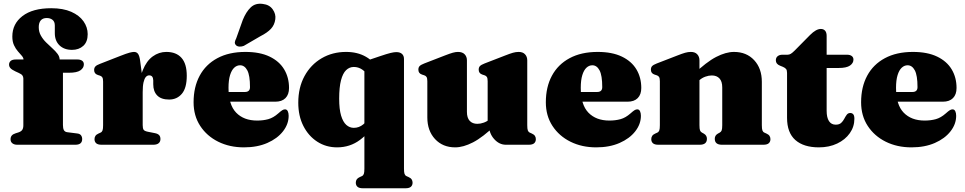

<svg xmlns="http://www.w3.org/2000/svg" viewBox="-20 -775 5166 1028"><path d="M317 -105.5Q317 -87.5 322.2 -78Q327.5 -68.5 341 -67L392.5 -60.5Q407.5 -59 413.8 -50.5Q420 -42 420 -30.5Q420 0 383.5 0H72.5Q56 0 46.2 -7.8Q36.5 -15.5 36.5 -29Q36.5 -41.5 43 -49.2Q49.5 -57 64 -61.5L77 -65.5Q93 -70.5 99 -79.5Q105 -88.5 105 -104.5V-354.5Q105 -364 100 -371Q95 -378 80.5 -384.5L62 -393Q43 -402 35.8 -410.2Q28.5 -418.5 28.5 -429Q28.5 -441 37.2 -448.8Q46 -456.5 64.5 -456.5H149L106 -440.5V-455.5Q106 -465.5 97 -476Q88 -486.5 76 -500Q64 -513.5 55 -532.8Q46 -552 46 -579.5Q46 -647.5 100.5 -689.2Q155 -731 254.5 -731Q318 -731 361.5 -711.8Q405 -692.5 427.2 -660.8Q449.5 -629 449.5 -592Q449.5 -551 426 -529.5Q402.5 -508 365.5 -508Q323.5 -508 298.5 -532.2Q273.5 -556.5 273.5 -597.5V-638.5Q273.5 -659 261.2 -668.8Q249 -678.5 230.5 -678.5Q209 -678.5 198.2 -665.8Q187.5 -653 187.5 -629.5Q187.5 -604.5 198.8 -584.5Q210 -564.5 226.8 -548Q243.5 -531.5 260.2 -516.5Q277 -501.5 288.2 -486.5Q299.5 -471.5 299.5 -454.5V-427L277.5 -456.5H395Q410.5 -456.5 419.8 -449.8Q429 -443 429 -430.5Q429 -411.5 410.5 -398.5Q392 -385.5 349.5 -385.5H317Z M724.5 -273Q724.5 -349.5 744.5 -399.2Q764.5 -449 797.8 -473Q831 -497 870.5 -497Q923.5 -497 951.8 -465.2Q980 -433.5 980 -369.5Q980 -304 953.8 -273Q927.5 -242 885.5 -242Q843 -242 821.8 -263.8Q800.5 -285.5 800.5 -324V-345Q800 -358 794.8 -364.8Q789.5 -371.5 778.5 -371.5Q768.5 -371.5 760.8 -362.8Q753 -354 748.5 -334.2Q744 -314.5 744 -281ZM730 -452 744 -347.5V-105Q744 -87.5 749 -80.2Q754 -73 772 -69.5L810 -62Q825 -59 832 -51.5Q839 -44 839 -30.5Q839 -16 829.2 -8Q819.5 0 800.5 0H524Q504 0 495 -8Q486 -16 486 -30Q486 -40 491 -47.5Q496 -55 507.5 -60L518.5 -65Q526 -68.5 529 -76.8Q532 -85 532 -105V-338Q532 -354 527.8 -360.8Q523.5 -367.5 515 -370L504 -373.5Q493.5 -377 488.8 -383.5Q484 -390 484 -400Q484 -412 490.8 -419.2Q497.5 -426.5 515 -433L622.5 -475Q658 -489 673.5 -493Q689 -497 697.5 -497Q711.5 -497 719 -486.8Q726.5 -476.5 730 -452Z M1527.5 -304Q1527.5 -269 1508.5 -249.8Q1489.5 -230.5 1454 -230.5H1157.5V-282.5H1291Q1318.5 -282.5 1318.5 -308.5Q1318.5 -371.5 1304 -398.5Q1289.5 -425.5 1265.5 -425.5Q1248 -425.5 1234 -412.5Q1220 -399.5 1211.8 -372.8Q1203.5 -346 1203.5 -305Q1203.5 -214 1244.5 -171.8Q1285.5 -129.5 1356.5 -129.5Q1389.5 -129.5 1416.5 -137Q1443.5 -144.5 1469.5 -167.5Q1484 -180.5 1491.5 -185Q1499 -189.5 1506 -189.5Q1516 -189.5 1520.8 -179.5Q1525.5 -169.5 1525.5 -155Q1525.5 -110.5 1495.2 -71.8Q1465 -33 1411.2 -9.5Q1357.5 14 1286 14Q1209.5 14 1148.5 -16.2Q1087.5 -46.5 1052 -100.8Q1016.5 -155 1016.5 -227.5Q1016.5 -309 1049 -369.5Q1081.5 -430 1143.8 -463.5Q1206 -497 1294 -497Q1371.5 -497 1423.5 -472Q1475.5 -447 1501.5 -403.5Q1527.5 -360 1527.5 -304ZM1280 -668.5Q1297.5 -711.5 1322.5 -735.5Q1347.5 -759.5 1387 -754Q1422.5 -750 1440.2 -724.8Q1458 -699.5 1454 -672Q1450 -641.5 1430.8 -620.8Q1411.5 -600 1374 -581L1285.5 -529.5Q1274.5 -525 1262.8 -525.5Q1251 -526 1244 -532.5Q1236 -540.5 1237.5 -549.8Q1239 -559 1244.5 -569Z M1923 233Q1903 233 1894 225Q1885 217 1885 203Q1885 193 1890 185.5Q1895 178 1906.5 173L1917.5 168Q1925 164.5 1928 156.2Q1931 148 1931 128V-446L2014 -474Q2052.5 -487 2071.2 -491.5Q2090 -496 2102 -496Q2121.5 -496 2132.2 -486.5Q2143 -477 2143 -459V128Q2143 148 2146 156.2Q2149 164.5 2156.5 168L2167.5 173Q2179 178 2184 185.5Q2189 193 2189 203Q2189 217 2180 225Q2171 233 2151 233ZM2004 -136Q1961.5 -66.5 1907.8 -26.2Q1854 14 1785 14Q1725.5 14 1678.5 -16.5Q1631.5 -47 1604.2 -100.8Q1577 -154.5 1577 -225Q1577 -306.5 1610.5 -367.8Q1644 -429 1702 -463Q1760 -497 1833 -497Q1894 -497 1939 -471.2Q1984 -445.5 2017 -393L1962.5 -356Q1939.5 -389 1919 -402.8Q1898.5 -416.5 1874.5 -416.5Q1851 -416.5 1833.2 -399.5Q1815.5 -382.5 1805.8 -345.2Q1796 -308 1796 -246.5Q1796 -190.5 1806.2 -156.2Q1816.5 -122 1834.2 -106.2Q1852 -90.5 1874.5 -90.5Q1902.5 -90.5 1925.2 -109.2Q1948 -128 1968.5 -170Z M2598.5 -102.5V-109H2591V-340Q2591 -356 2586.8 -362.8Q2582.5 -369.5 2574 -372L2563 -375.5Q2552.5 -379 2547.8 -385.5Q2543 -392 2543 -402Q2543 -414 2549.5 -421Q2556 -428 2574 -435L2685 -478Q2710.5 -488 2726.2 -492.5Q2742 -497 2757 -497Q2779.5 -497 2791.2 -484.2Q2803 -471.5 2803 -452V-105Q2803 -85 2806 -76.8Q2809 -68.5 2816.5 -65L2827.5 -60Q2839 -55 2844 -47.5Q2849 -40 2849 -30Q2849 -16 2840 -8Q2831 0 2811 0H2688.5Q2653 0 2625.8 -30.5Q2598.5 -61 2598.5 -102.5ZM2268 -146V-340Q2268 -356 2263.8 -362.8Q2259.5 -369.5 2251 -372L2240 -375.5Q2229.5 -379 2224.8 -385.5Q2220 -392 2220 -402Q2220 -414 2226.5 -421Q2233 -428 2251 -435L2362 -478Q2389 -488.5 2404.5 -492.8Q2420 -497 2432 -497Q2456 -497 2468 -484.2Q2480 -471.5 2480 -452V-176Q2480 -144 2494.8 -128Q2509.5 -112 2536 -112Q2552.5 -112 2570.5 -118.5Q2588.5 -125 2602.5 -137.5L2620 -153L2650 -121L2635 -107Q2564.5 -39.5 2512.5 -12.8Q2460.5 14 2417 14Q2350.5 14 2309.2 -30.5Q2268 -75 2268 -146Z M3413.5 -304Q3413.5 -269 3394.5 -249.8Q3375.5 -230.5 3340 -230.5H3043.5V-282.5H3177Q3204.5 -282.5 3204.5 -308.5Q3204.5 -371.5 3190 -398.5Q3175.5 -425.5 3151.5 -425.5Q3134 -425.5 3120 -412.5Q3106 -399.5 3097.8 -372.8Q3089.5 -346 3089.5 -305Q3089.5 -214 3130.5 -171.8Q3171.5 -129.5 3242.5 -129.5Q3275.5 -129.5 3302.5 -137Q3329.5 -144.5 3355.5 -167.5Q3370 -180.5 3377.5 -185Q3385 -189.5 3392 -189.5Q3402 -189.5 3406.8 -179.5Q3411.5 -169.5 3411.5 -155Q3411.5 -110.5 3381.2 -71.8Q3351 -33 3297.2 -9.5Q3243.5 14 3172 14Q3095.5 14 3034.5 -16.2Q2973.5 -46.5 2938 -100.8Q2902.5 -155 2902.5 -227.5Q2902.5 -309 2935 -369.5Q2967.5 -430 3029.8 -463.5Q3092 -497 3180 -497Q3257.5 -497 3309.5 -472Q3361.5 -447 3387.5 -403.5Q3413.5 -360 3413.5 -304Z M3725 -452V-105Q3725 -85 3728 -77Q3731 -69 3738.5 -65L3748.5 -59.5Q3765 -50 3765 -32Q3765 0 3726.5 0H3505Q3485 0 3476 -8Q3467 -16 3467 -30Q3467 -40 3472 -47.5Q3477 -55 3488.5 -60L3499.5 -65Q3507 -68.5 3510 -76.8Q3513 -85 3513 -105V-340Q3513 -356 3508.8 -362.8Q3504.5 -369.5 3496 -372L3485 -375.5Q3474.5 -379 3469.8 -385.5Q3465 -392 3465 -402Q3465 -414 3471.5 -421Q3478 -428 3496 -435L3607 -478Q3632.5 -488 3648.2 -492.5Q3664 -497 3679 -497Q3701.5 -497 3713.2 -484.2Q3725 -471.5 3725 -452ZM3707 -330 3677 -362 3692 -376Q3762.5 -443.5 3814.5 -470.2Q3866.5 -497 3910 -497Q3977 -497 4018 -452.8Q4059 -408.5 4059 -337V-105Q4059 -85 4062 -76.8Q4065 -68.5 4072.5 -65L4083.5 -60Q4095 -55 4100 -47.5Q4105 -40 4105 -30Q4105 -16 4096 -8Q4087 0 4067 0H3845.5Q3807 0 3807 -32Q3807 -50 3823.5 -59.5L3833.5 -65Q3841 -69 3844 -77Q3847 -85 3847 -105V-307Q3847 -339 3832.2 -355Q3817.5 -371 3791 -371Q3774.5 -371 3756.5 -364.5Q3738.5 -358 3724.5 -345.5Z M4172 -417 4156 -423.5Q4145 -428 4139.5 -435Q4134 -442 4134 -452Q4134 -466.5 4143.8 -474.2Q4153.5 -482 4169 -482H4196.5Q4206 -482 4214.2 -487Q4222.5 -492 4235.5 -505L4317 -587.5Q4333.5 -604 4347.8 -612Q4362 -620 4375 -620Q4389.5 -620 4397.8 -610.5Q4406 -601 4406 -583V-182Q4406 -145.5 4418.5 -126.5Q4431 -107.5 4454.5 -107.5Q4473.5 -107.5 4483.8 -117Q4494 -126.5 4500.2 -138.8Q4506.5 -151 4513.5 -160.5Q4520.5 -170 4532.5 -170Q4542.5 -170 4548.5 -163Q4554.5 -156 4554.5 -139Q4554.5 -96.5 4530 -61.8Q4505.5 -27 4462.5 -6.5Q4419.5 14 4364.5 14Q4283 14 4238.5 -25.2Q4194 -64.5 4194 -144V-384.5Q4194 -399 4188.8 -405.5Q4183.5 -412 4172 -417ZM4333 -411V-482H4515.5Q4531 -482 4540.2 -475.2Q4549.5 -468.5 4549.5 -456Q4549.5 -437 4531 -424Q4512.5 -411 4470 -411Z M5101.5 -304Q5101.5 -269 5082.5 -249.8Q5063.5 -230.5 5028 -230.5H4731.5V-282.5H4865Q4892.5 -282.5 4892.5 -308.5Q4892.5 -371.5 4878 -398.5Q4863.5 -425.5 4839.5 -425.5Q4822 -425.5 4808 -412.5Q4794 -399.5 4785.8 -372.8Q4777.5 -346 4777.5 -305Q4777.5 -214 4818.5 -171.8Q4859.5 -129.5 4930.5 -129.5Q4963.5 -129.5 4990.5 -137Q5017.5 -144.5 5043.5 -167.5Q5058 -180.5 5065.5 -185Q5073 -189.5 5080 -189.5Q5090 -189.5 5094.8 -179.5Q5099.5 -169.5 5099.5 -155Q5099.5 -110.5 5069.2 -71.8Q5039 -33 4985.2 -9.5Q4931.5 14 4860 14Q4783.5 14 4722.5 -16.2Q4661.5 -46.5 4626 -100.8Q4590.5 -155 4590.5 -227.5Q4590.5 -309 4623 -369.5Q4655.5 -430 4717.8 -463.5Q4780 -497 4868 -497Q4945.5 -497 4997.5 -472Q5049.5 -447 5075.5 -403.5Q5101.5 -360 5101.5 -304Z"/></svg>

Font: Fraunces
Style: Regular
Weight: 900
Version: Version 1.000;[b76b70a41]